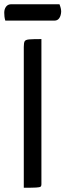

<svg xmlns="http://www.w3.org/2000/svg" viewBox="-69 -884 308 904"><path d="M43 0V-663Q43 -682 47 -689.5Q51 -697 68.5 -698.5Q86 -700 126 -700V-16Q126 -8 122 -5Q118 -2 101.5 -1Q85 0 43 0ZM-44 -787Q-47 -797 -48 -806Q-49 -815 -49 -824Q-49 -841 -40.5 -852.5Q-32 -864 -16 -864H211Q215 -854 217 -845.5Q219 -837 219 -829Q218 -810 210 -798.5Q202 -787 188 -787Z"/></svg>

Font: Yanone Kaffeesatz ExtraLight
Style: Regular
Weight: 400
Version: Version 2.003